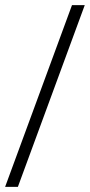

<svg xmlns="http://www.w3.org/2000/svg" viewBox="-20 -732 352 752"><path d="M50 0H0L262 -712H312Z"/></svg>

Font: Creato Display Light
Style: Regular
Weight: 300
Version: Version 1.000